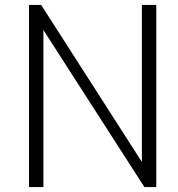

<svg xmlns="http://www.w3.org/2000/svg" viewBox="-20 -754 716 774"><path d="M97 0V-734H146L552 -101V-734H610V0H562L155 -633V0Z"/></svg>

Font: Exo Thin Light
Style: Regular
Weight: 300
Version: Version 2.000